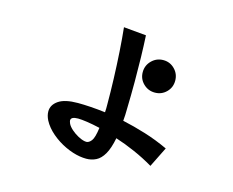

<svg xmlns="http://www.w3.org/2000/svg" viewBox="-99 -791 1197 988"><g transform="rotate(15 500.0 -297.0)"><path d="M762 5Q713 -24 659.5 -47.5Q606 -71 556 -87Q545 -31 527 0Q509 31 485 43Q461 55 433 55Q416 55 398 52Q361 46 320.5 27Q280 8 246 -21Q212 -50 194 -84Q182 -108 182 -130Q182 -165 215.5 -188Q249 -211 318 -211Q349 -211 386.5 -208.5Q424 -206 465 -201Q466 -211 466 -221Q466 -231 466 -242Q466 -308 463.5 -380.5Q461 -453 456.5 -523Q452 -593 446 -649L566 -638Q569 -584 570.5 -521Q572 -458 572 -393Q572 -356 571.5 -319.5Q571 -283 570 -248Q570 -213 567 -183Q627 -170 690 -150.5Q753 -131 815 -102ZM772 -451Q772 -415 747 -390Q722 -365 686 -365Q650 -365 624.5 -390Q599 -415 599 -451Q599 -487 624.5 -512.5Q650 -538 686 -538Q722 -538 747 -512.5Q772 -487 772 -451ZM458 -116Q419 -125 388 -129.5Q357 -134 340 -134Q302 -134 302 -114Q302 -109 307 -97Q314 -83 330.5 -68.5Q347 -54 366.5 -43.5Q386 -33 402 -30Q405 -29 411 -29Q425 -29 438 -45.5Q451 -62 458 -116Z"/></g></svg>

Font: RocknRoll One
Style: Regular
Weight: 400
Designer: Fontworks Inc.
Foundry: Fontworks Inc.
Version: Version 1.100